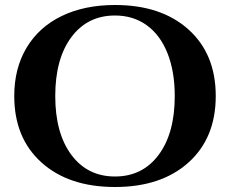

<svg xmlns="http://www.w3.org/2000/svg" viewBox="-20 -734 919 768"><path d="M440 -714Q625 -714 734 -616Q843 -518 843 -350Q843 -182 734 -84Q625 14 440 14Q255 14 146 -84Q37 -182 37 -350Q37 -461 86.5 -543.5Q136 -626 227 -670Q318 -714 440 -714ZM679 -350Q679 -448 650 -521Q621 -594 567 -633Q513 -672 440 -672Q330 -672 265.5 -585.5Q201 -499 201 -350Q201 -201 265.5 -114.5Q330 -28 440 -28Q550 -28 614.5 -114.5Q679 -201 679 -350Z"/></svg>

Font: Cinzel Decorative
Style: Bold
Weight: 700
Version: Version 1.002;PS 001.002;hotconv 1.0.56;makeotf.lib2.0.21325